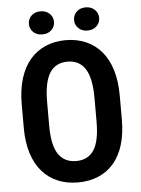

<svg xmlns="http://www.w3.org/2000/svg" viewBox="-59 -925 722 982"><g transform="rotate(-5 301.5 -434.5)"><path d="M552.7 -412.1V-292.5Q552.7 -217.3 535.2 -160.6Q517.6 -104 484.4 -66.2Q451.2 -28.3 404.8 -9.3Q358.4 9.8 302.2 9.8Q245.6 9.8 199.2 -9.3Q152.8 -28.3 119.4 -66.2Q85.9 -104 67.6 -160.6Q49.3 -217.3 49.3 -292.5V-412.1Q49.3 -488.8 67.4 -546.4Q85.4 -604 118.9 -642.6Q152.3 -681.2 198.7 -700.9Q245.1 -720.7 301.3 -720.7Q357.9 -720.7 404.1 -700.9Q450.2 -681.2 483.6 -642.6Q517.1 -604 534.9 -546.4Q552.7 -488.8 552.7 -412.1ZM422.9 -292.5V-413.1Q422.9 -465.3 415 -502.9Q407.2 -540.5 391.6 -564.2Q376 -587.9 353.3 -599.1Q330.6 -610.4 301.3 -610.4Q271.5 -610.4 248.8 -599.1Q226.1 -587.9 210.7 -564.2Q195.3 -540.5 187.5 -502.9Q179.7 -465.3 179.7 -413.1V-292.5Q179.7 -241.2 187.5 -204.6Q195.3 -168 211.2 -145Q227.1 -122.1 249.8 -111.1Q272.5 -100.1 302.2 -100.1Q331.5 -100.1 354.2 -111.1Q377 -122.1 392.3 -145Q407.7 -168 415.3 -204.6Q422.9 -241.2 422.9 -292.5ZM121.6 -819.3Q121.6 -844.7 139.4 -861.8Q157.2 -878.9 186 -878.9Q214.4 -878.9 232.4 -861.8Q250.5 -844.7 250.5 -819.3Q250.5 -794.4 232.4 -777.3Q214.4 -760.3 186 -760.3Q157.2 -760.3 139.4 -777.3Q121.6 -794.4 121.6 -819.3ZM353.5 -818.8Q353.5 -844.2 371.3 -861.6Q389.2 -878.9 418 -878.9Q446.3 -878.9 464.4 -861.6Q482.4 -844.2 482.4 -818.8Q482.4 -794.4 464.4 -777.1Q446.3 -759.8 418 -759.8Q389.2 -759.8 371.3 -777.1Q353.5 -794.4 353.5 -818.8Z"/></g></svg>

Font: Roboto Condensed SemiBold
Style: Regular
Weight: 600
Designer: Christian Robertson
Foundry: Google
Version: Version 3.008; 2023